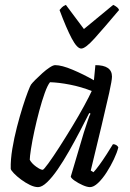

<svg xmlns="http://www.w3.org/2000/svg" viewBox="-20 -767 531 787"><path d="M136 0Q121 0 102.5 -9Q84 -18 66.5 -31Q49 -44 37 -56.5Q25 -69 24 -75Q23 -112 30.5 -157Q38 -202 49.5 -246.5Q61 -291 73 -329Q85 -367 94.5 -391.5Q104 -416 107 -420Q112 -427 125 -440Q138 -453 153.5 -467Q169 -481 183.5 -490.5Q198 -500 206 -500Q233 -500 278 -481Q323 -462 365 -438L371 -500Q439 -500 439 -453Q439 -438 427.5 -386Q416 -334 396.5 -252.5Q377 -171 352 -68L363 -61Q372 -70 387 -90.5Q402 -111 417 -134.5Q432 -158 443 -176Q451 -176 457 -172Q463 -168 465 -163Q460 -142 447 -114.5Q434 -87 417 -60.5Q400 -34 382 -17Q364 0 349 0Q337 0 319 -8Q301 -16 286.5 -26Q272 -36 270 -43L324 -225Q333 -252 340 -273.5Q347 -295 351 -301L346 -304Q329 -270 307.5 -229Q286 -188 263 -147.5Q240 -107 217 -73.5Q194 -40 173 -20Q152 0 136 0ZM155 -71Q159 -71 178 -97Q197 -123 223 -163.5Q249 -204 276 -248.5Q303 -293 324.5 -332.5Q346 -372 356 -394Q313 -411 267 -420Q221 -429 185 -430Q175 -418 163.5 -386Q152 -354 141 -313Q130 -272 121 -230.5Q112 -189 107 -156.5Q102 -124 102 -112Q110 -97 128 -84Q146 -71 155 -71ZM313 -568Q296 -568 274 -609.5Q252 -651 224 -726Q228 -731 234 -737Q240 -743 250 -747L324 -648L444 -747Q465 -737 468 -726Q404 -650 367 -609Q330 -568 313 -568Z"/></svg>

Font: Texturina 72pt 72pt Regular
Style: Italic
Weight: 400
Italic angle: -11°
Designer: Guillermo Torres Carreño
Foundry: Omnibus-Type
Version: Version 1.002; ttfautohint (v1.8.3)